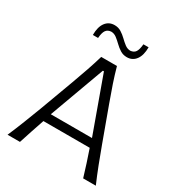

<svg xmlns="http://www.w3.org/2000/svg" viewBox="-221 -1108 1157 1250"><g transform="rotate(30 357.5 -483.5)"><path d="M25.4 0Q51.3 -59.6 77.4 -126Q103.5 -192.4 126 -252L220.2 -506.8Q245.6 -575.7 264.6 -631.6Q283.7 -687.5 300.3 -743.7H418.5Q434.6 -686 453.1 -630.9Q471.7 -575.7 497.1 -506.3L590.3 -251.5Q612.8 -189.9 637.9 -124.8Q663.1 -59.6 689 0H593.8Q579.6 -46.9 563.7 -96.7Q547.9 -146.5 531.2 -193.8H183.1Q166.5 -145.5 150.1 -96.2Q133.8 -46.9 118.7 0ZM512.2 -256.3 362.3 -671.4H354.5L202.6 -256.3ZM444.8 -825.2Q416.5 -825.2 394.5 -839.1Q372.6 -853 353.8 -871.3Q335 -889.6 316.2 -904.1Q297.4 -918.5 275.4 -918.9Q249 -917.5 236.3 -899.2Q223.6 -880.9 220.7 -840.3H181.6Q181.6 -901.4 206.3 -934.1Q231 -966.8 273.4 -966.8Q301.8 -966.8 323.7 -952.9Q345.7 -939 364.5 -920.7Q383.3 -902.3 401.9 -888.2Q420.4 -874 442.4 -873Q469.7 -875 481.7 -893.3Q493.7 -911.6 497.1 -952.1H536.1Q536.1 -891.6 511.5 -858.4Q486.8 -825.2 444.8 -825.2Z"/></g></svg>

Font: Pinar-DS3-FD Regular
Style: Regular
Weight: 400
Designer: Amin Abedi
Version: Version 3.000